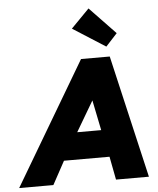

<svg xmlns="http://www.w3.org/2000/svg" viewBox="-106 -978 847 1029"><g transform="rotate(-5 318.0 -463.0)"><path d="M653 0H476L452 -125H207L139 0H-45L345.5 -660H500ZM420 -271 387 -433H386.5L291 -271ZM486.5 -714.5 311 -826.5 409 -926.5 548 -781.5Z"/></g></svg>

Font: Lucymar Sans ExtraBold
Style: Italic
Weight: 800
Italic angle: -10°
Foundry: The League of Moveable Type (original font) / Main changes by Cristiano Sobral with portions from Mirco Monsees
Version: Version 2.00;August 30, 2020;FontCreator 13.0.0.2681 64-bit